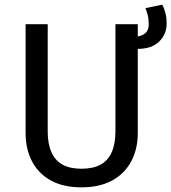

<svg xmlns="http://www.w3.org/2000/svg" viewBox="-20 -793 736 825"><path d="M476 -689H572V-221Q572 -153 544 -100Q516 -47 462 -17.5Q408 12 330 12Q252 12 198.5 -17.5Q145 -47 117.5 -100Q90 -153 90 -221V-689H185V-228Q185 -175 201 -139Q217 -103 249 -85.5Q281 -68 330 -68Q380 -68 412 -85.5Q444 -103 460 -139Q476 -175 476 -228ZM572 -583 562 -635Q591 -638 605 -651Q619 -664 619 -686Q619 -712 615 -727.5Q611 -743 605 -758L677 -773Q685 -759 690.5 -738.5Q696 -718 696 -691Q696 -646 664 -614.5Q632 -583 572 -583Z"/></svg>

Font: Fira Sans Variable
Style: Regular
Weight: 400
Designer: Carrois Corporate & Edenspiekermann AG
Foundry: Carrois Corporate GbR & Edenspiekermann AG
Version: Version 4.202